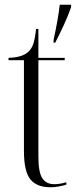

<svg xmlns="http://www.w3.org/2000/svg" viewBox="-20 -780 320 810"><path d="M206 -612Q216 -657 222.5 -694.5Q229 -732 232 -760H280V-750Q268 -715 249.5 -675Q231 -635 213 -600H206ZM193 10Q135 10 108 -23.5Q81 -57 81 -143V-526H16V-536Q46 -537 65.5 -543Q85 -549 98 -560Q115 -575 122 -600Q129 -625 132 -658H142V-536H253V-526H142V-119Q142 -53 158.5 -28Q175 -3 209 -3Q232 -3 260 -11V-1Q247 3 229 6.5Q211 10 193 10Z"/></svg>

Font: Noto Serif Display Condensed Light
Style: Regular
Weight: 300
Width: 3
Designer: Monotype Design Team
Foundry: Monotype Imaging Inc.
Version: Version 2.009